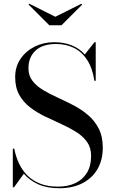

<svg xmlns="http://www.w3.org/2000/svg" viewBox="-20 -984 604 1019"><path d="M295.5 15Q229 15 183 -5.8Q137 -26.5 106.5 -62L54.5 10H48V-195H55.5Q64 -152 81.5 -115.2Q99 -78.5 127 -51.2Q155 -24 194.5 -8.8Q234 6.5 287.5 6.5Q340.5 6.5 380 -12.2Q419.5 -31 441.5 -67.2Q463.5 -103.5 463.5 -156.5Q463.5 -200.5 441.8 -231Q420 -261.5 384 -284Q348 -306.5 305 -325.8Q262 -345 219 -365.8Q176 -386.5 140 -414Q104 -441.5 82.2 -480.5Q60.5 -519.5 60.5 -575Q60.5 -630 89 -671.8Q117.5 -713.5 164.5 -736.8Q211.5 -760 267.5 -760Q318 -760 359.2 -744Q400.5 -728 430 -695L481.5 -760H488V-555H481Q471 -622 442.8 -665.5Q414.5 -709 372.2 -729.8Q330 -750.5 277.5 -750.5Q205.5 -750.5 168.2 -715.2Q131 -680 131 -622Q131 -582.5 152.5 -554.8Q174 -527 209 -506Q244 -485 286.2 -466Q328.5 -447 370.5 -425Q412.5 -403 447.5 -373.2Q482.5 -343.5 504 -301.5Q525.5 -259.5 525.5 -200Q525.5 -135 497.5 -86.8Q469.5 -38.5 417.8 -11.8Q366 15 295.5 15ZM241.5 -850 131.5 -960 136 -964 273.5 -895 412 -964 416.5 -960 306.5 -850Z"/></svg>

Font: Bodoni Moda 28pt
Style: Regular
Weight: 400
Designer: Owen Earl
Foundry: indestructible type
Version: Version 2.005